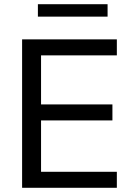

<svg xmlns="http://www.w3.org/2000/svg" viewBox="-20 -892 626 912"><path d="M85 0V-705H535V-629H175V-396H514V-320H175V-76H535V0ZM160 -813V-872H491V-813Z"/></svg>

Font: Nunito Sans Medium
Style: Regular
Weight: 500
Designer: Vernon Adams
Foundry: Vernon Adams
Version: Version 3.101; ttfautohint (v1.8.4.7-5d5b);gftools[0.9.27]